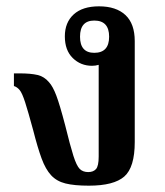

<svg xmlns="http://www.w3.org/2000/svg" viewBox="-20 -576 521 607"><path d="M261 11Q215 11 187 4Q159 -3 141.5 -22Q124 -41 111.5 -75Q99 -109 85 -164Q69 -223 59.5 -252.5Q50 -282 42 -291.5Q34 -301 24 -304V-344H42Q77 -344 98.5 -339Q120 -334 135 -316Q147 -303 158 -274Q169 -245 186 -180Q202 -115 212 -83.5Q222 -52 232 -42Q242 -32 259 -32Q275 -32 283.5 -41.5Q292 -51 292 -81V-371Q282 -368 271 -368Q235 -368 210 -392.5Q185 -417 185 -461Q185 -505 213 -530.5Q241 -556 293 -556Q347 -556 376.5 -528.5Q406 -501 406 -446V-127Q406 -47 373 -18Q340 11 261 11ZM278 -409Q325 -409 325 -460Q325 -511 278 -511Q233 -511 233 -460Q233 -409 278 -409Z"/></svg>

Font: Noto Serif Thai SemiCondensed SemiBold
Style: Regular
Weight: 600
Width: 4
Designer: Monotype Design Team
Foundry: Monotype Imaging Inc.
Version: Version 2.002; ttfautohint (v1.8.4.7-5d5b)